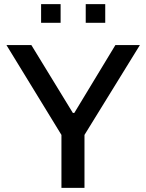

<svg xmlns="http://www.w3.org/2000/svg" viewBox="-20 -905 705 925"><path d="M276 0V-255L11 -688H131L331 -361H338L536 -688H654L387 -255V0ZM178 -795V-885H272V-795ZM393 -795V-885H487V-795Z"/></svg>

Font: Saira SemiExpanded Medium
Style: Regular
Weight: 500
Width: 6
Designer: Hector Gatti with collaboration of the Omnibus-Type team
Foundry: Omnibus-Type
Version: Version 1.101